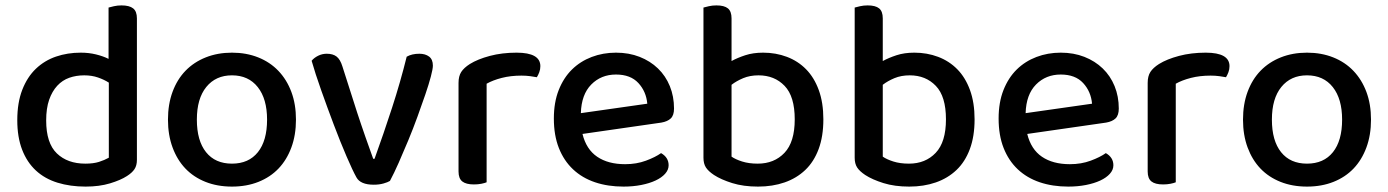

<svg xmlns="http://www.w3.org/2000/svg" viewBox="-20 -677 5141 711"><path d="M279 -482Q309 -482 335.5 -475.5Q362 -469 382 -459V-649Q389 -651 402 -654Q415 -657 430 -657Q459 -657 473 -646Q487 -635 487 -609V-85Q487 -64 478 -50.5Q469 -37 450 -25Q427 -10 387.5 2Q348 14 297 14Q240 14 193 -0.5Q146 -15 113 -45.5Q80 -76 62 -122.5Q44 -169 44 -232Q44 -297 62.5 -344.5Q81 -392 113 -422.5Q145 -453 187.5 -467.5Q230 -482 279 -482ZM383 -371Q366 -382 343 -390Q320 -398 292 -398Q262 -398 236.5 -389Q211 -380 192 -359.5Q173 -339 162 -307.5Q151 -276 151 -231Q151 -147 190.5 -109Q230 -71 296 -71Q326 -71 346.5 -77.5Q367 -84 383 -93Z M1076 -234Q1076 -177 1059 -131Q1042 -85 1011.5 -53Q981 -21 937 -3.5Q893 14 839 14Q785 14 741 -3.5Q697 -21 666.5 -53Q636 -85 619 -131Q602 -177 602 -234Q602 -291 619 -337Q636 -383 667 -415Q698 -447 742 -464.5Q786 -482 839 -482Q892 -482 936 -464.5Q980 -447 1011 -414.5Q1042 -382 1059 -336.5Q1076 -291 1076 -234ZM839 -398Q779 -398 744 -355Q709 -312 709 -234Q709 -156 743 -113.5Q777 -71 839 -71Q901 -71 935 -113.5Q969 -156 969 -234Q969 -311 934.5 -354.5Q900 -398 839 -398Z M1533 -478Q1555 -478 1569 -467.5Q1583 -457 1583 -434Q1583 -422 1575.5 -393.5Q1568 -365 1555 -327Q1542 -289 1526 -245Q1510 -201 1492 -157.5Q1474 -114 1456.5 -74.5Q1439 -35 1424 -7Q1416 -2 1400 2.5Q1384 7 1364 7Q1315 7 1300 -20Q1286 -45 1263 -98.5Q1240 -152 1216 -215.5Q1192 -279 1169.5 -342.5Q1147 -406 1134 -452Q1143 -463 1158 -470.5Q1173 -478 1190 -478Q1213 -478 1226.5 -467.5Q1240 -457 1248 -431L1303 -259Q1309 -240 1317 -217Q1325 -194 1333 -170.5Q1341 -147 1349 -125.5Q1357 -104 1362 -89H1367Q1401 -183 1432 -278.5Q1463 -374 1486 -467Q1505 -478 1533 -478Z M1782 -2Q1775 1 1762.5 3.5Q1750 6 1735 6Q1706 6 1692 -5Q1678 -16 1678 -42V-370Q1678 -395 1688 -410.5Q1698 -426 1720 -440Q1749 -458 1794 -470Q1839 -482 1893 -482Q1981 -482 1981 -432Q1981 -420 1977 -409.5Q1973 -399 1968 -391Q1958 -393 1943 -395Q1928 -397 1911 -397Q1871 -397 1838 -388.5Q1805 -380 1782 -367Z M2137 -181Q2151 -124 2191.5 -96.5Q2232 -69 2295 -69Q2337 -69 2372 -82Q2407 -95 2428 -110Q2456 -94 2456 -65Q2456 -48 2443 -33.5Q2430 -19 2407.5 -8.5Q2385 2 2354.5 8Q2324 14 2289 14Q2231 14 2183.5 -2Q2136 -18 2102 -50Q2068 -82 2049.5 -129Q2031 -176 2031 -238Q2031 -298 2049 -343.5Q2067 -389 2098 -419.5Q2129 -450 2171 -466Q2213 -482 2261 -482Q2309 -482 2348.5 -466.5Q2388 -451 2416.5 -423.5Q2445 -396 2460.5 -358Q2476 -320 2476 -275Q2476 -250 2464 -238.5Q2452 -227 2429 -223ZM2261 -401Q2206 -401 2169.5 -364Q2133 -327 2131 -258L2377 -293Q2373 -338 2344 -369.5Q2315 -401 2261 -401Z M2806 -482Q2853 -482 2894 -466.5Q2935 -451 2965 -420.5Q2995 -390 3012 -343.5Q3029 -297 3029 -235Q3029 -172 3011.5 -125Q2994 -78 2962 -47.5Q2930 -17 2885.5 -1.5Q2841 14 2787 14Q2733 14 2691.5 1Q2650 -12 2624 -29Q2603 -43 2594 -57Q2585 -71 2585 -93V-649Q2592 -651 2605 -654Q2618 -657 2633 -657Q2662 -657 2675.5 -646Q2689 -635 2689 -609V-451Q2711 -463 2740 -472.5Q2769 -482 2806 -482ZM2789 -398Q2757 -398 2732 -387.5Q2707 -377 2689 -363V-97Q2703 -87 2728 -79Q2753 -71 2786 -71Q2847 -71 2885 -111Q2923 -151 2923 -235Q2923 -320 2885.5 -359Q2848 -398 2789 -398Z M3366 -482Q3413 -482 3454 -466.5Q3495 -451 3525 -420.5Q3555 -390 3572 -343.5Q3589 -297 3589 -235Q3589 -172 3571.5 -125Q3554 -78 3522 -47.5Q3490 -17 3445.5 -1.5Q3401 14 3347 14Q3293 14 3251.5 1Q3210 -12 3184 -29Q3163 -43 3154 -57Q3145 -71 3145 -93V-649Q3152 -651 3165 -654Q3178 -657 3193 -657Q3222 -657 3235.5 -646Q3249 -635 3249 -609V-451Q3271 -463 3300 -472.5Q3329 -482 3366 -482ZM3349 -398Q3317 -398 3292 -387.5Q3267 -377 3249 -363V-97Q3263 -87 3288 -79Q3313 -71 3346 -71Q3407 -71 3445 -111Q3483 -151 3483 -235Q3483 -320 3445.5 -359Q3408 -398 3349 -398Z M3784 -181Q3798 -124 3838.5 -96.5Q3879 -69 3942 -69Q3984 -69 4019 -82Q4054 -95 4075 -110Q4103 -94 4103 -65Q4103 -48 4090 -33.5Q4077 -19 4054.5 -8.5Q4032 2 4001.5 8Q3971 14 3936 14Q3878 14 3830.5 -2Q3783 -18 3749 -50Q3715 -82 3696.5 -129Q3678 -176 3678 -238Q3678 -298 3696 -343.5Q3714 -389 3745 -419.5Q3776 -450 3818 -466Q3860 -482 3908 -482Q3956 -482 3995.5 -466.5Q4035 -451 4063.5 -423.5Q4092 -396 4107.5 -358Q4123 -320 4123 -275Q4123 -250 4111 -238.5Q4099 -227 4076 -223ZM3908 -401Q3853 -401 3816.5 -364Q3780 -327 3778 -258L4024 -293Q4020 -338 3991 -369.5Q3962 -401 3908 -401Z M4334 -2Q4327 1 4314.5 3.5Q4302 6 4287 6Q4258 6 4244 -5Q4230 -16 4230 -42V-370Q4230 -395 4240 -410.5Q4250 -426 4272 -440Q4301 -458 4346 -470Q4391 -482 4445 -482Q4533 -482 4533 -432Q4533 -420 4529 -409.5Q4525 -399 4520 -391Q4510 -393 4495 -395Q4480 -397 4463 -397Q4423 -397 4390 -388.5Q4357 -380 4334 -367Z M5057 -234Q5057 -177 5040 -131Q5023 -85 4992.5 -53Q4962 -21 4918 -3.5Q4874 14 4820 14Q4766 14 4722 -3.5Q4678 -21 4647.5 -53Q4617 -85 4600 -131Q4583 -177 4583 -234Q4583 -291 4600 -337Q4617 -383 4648 -415Q4679 -447 4723 -464.5Q4767 -482 4820 -482Q4873 -482 4917 -464.5Q4961 -447 4992 -414.5Q5023 -382 5040 -336.5Q5057 -291 5057 -234ZM4820 -398Q4760 -398 4725 -355Q4690 -312 4690 -234Q4690 -156 4724 -113.5Q4758 -71 4820 -71Q4882 -71 4916 -113.5Q4950 -156 4950 -234Q4950 -311 4915.5 -354.5Q4881 -398 4820 -398Z"/></svg>

Font: Baloo Bhaina 2 Medium
Style: Regular
Weight: 500
Designer: Yesha Goshar, Manish Minz, Shuchita Grover and Ek Type
Foundry: Ek Type
Version: Version 1.640;hotconv 1.0.111;makeotfexe 2.5.65597; ttfautoh